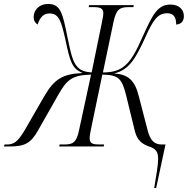

<svg xmlns="http://www.w3.org/2000/svg" viewBox="-74 -740 949 970"><path d="M705 210H715L762 -10H744C707 -10 685 -28 671 -85L628 -251C607 -338 571 -364 502 -369C580 -386 613 -449 660 -551C698 -636 722 -673 770 -673C806 -673 816 -650 816 -616C837 -617 855 -629 855 -659C855 -689 833 -717 787 -717C721 -717 696 -663 649 -560C614 -481 587 -426 542 -397C518 -382 489 -374 446 -374L499 -627C513 -694 531 -704 577 -704H600L602 -714H376L374 -704H396C431 -704 448 -699 448 -673C448 -666 447 -655 441 -628L389 -374C358 -376 334 -383 317 -402C292 -429 283 -475 266 -556C243 -670 233 -720 170 -720C121 -720 96 -687 96 -653C96 -636 103 -625 116 -616C129 -656 148 -672 177 -672C225 -672 236 -629 256 -542C281 -421 291 -395 343 -371C243 -367 200 -340 151 -256L50 -81C16 -24 -4 -10 -39 -10H-51L-54 0H-27C51 0 81 -16 117 -79L221 -262C263 -336 290 -361 386 -363L326 -85C313 -20 295 -10 250 -10H227L225 0H450L452 -10H430C396 -10 379 -14 379 -41C379 -52 381 -67 388 -99L443 -363C525 -362 542 -343 563 -259L608 -75C620 -30 645 -12 679 0C712 11 725 25 725 63C725 93 715 149 705 210Z"/></svg>

Font: Noto Serif Display Condensed Light
Style: Italic
Weight: 300
Width: 3
Italic angle: -12°
Designer: Monotype Design Team
Foundry: Monotype Imaging Inc.
Version: Version 2.009